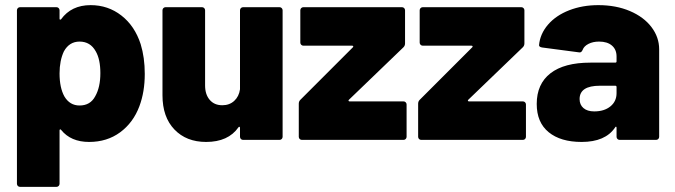

<svg xmlns="http://www.w3.org/2000/svg" viewBox="-20 -545 2628 748"><path d="M46 171V-505Q46 -510 49.5 -513.5Q53 -517 58 -517H200Q205 -517 208.5 -513.5Q212 -510 212 -505V-472Q212 -469 214 -468.5Q216 -468 218 -470Q258 -525 333 -525Q401 -525 453 -484.5Q505 -444 528 -373Q544 -321 544 -257Q544 -187 523 -131Q499 -67 448 -29.5Q397 8 327 8Q256 8 218 -39Q216 -42 214 -41Q212 -40 212 -37V171Q212 176 208.5 179.5Q205 183 200 183H58Q53 183 49.5 179.5Q46 176 46 171ZM231 -169Q252 -134 290 -134Q332 -134 351 -170Q371 -205 371 -260Q371 -314 353 -345Q332 -383 290 -383Q250 -383 229 -345Q212 -309 212 -259Q212 -203 231 -169Z M613 -174V-505Q613 -510 616.5 -513.5Q620 -517 625 -517H767Q772 -517 775.5 -513.5Q779 -510 779 -505V-212Q779 -177 797 -156Q815 -135 846 -135Q874 -135 892.5 -152Q911 -169 915 -197V-505Q915 -510 918.5 -513.5Q922 -517 927 -517H1069Q1074 -517 1077.5 -513.5Q1081 -510 1081 -505V-12Q1081 -7 1077.5 -3.5Q1074 0 1069 0H927Q922 0 918.5 -3.5Q915 -7 915 -12V-47Q915 -50 913 -51Q911 -52 909 -49Q869 8 783 8Q706 8 659.5 -40.5Q613 -89 613 -174Z M1144 -12V-141Q1144 -150 1150 -156L1355 -361Q1357 -363 1356 -365Q1355 -367 1352 -367H1162Q1157 -367 1153.5 -370.5Q1150 -374 1150 -379V-505Q1150 -510 1153.5 -513.5Q1157 -517 1162 -517H1546Q1551 -517 1554.5 -513.5Q1558 -510 1558 -505V-376Q1558 -367 1552 -361L1339 -156Q1337 -154 1338 -152Q1339 -150 1342 -150H1552Q1557 -150 1560.5 -146.5Q1564 -143 1564 -138V-12Q1564 -7 1560.5 -3.5Q1557 0 1552 0H1156Q1151 0 1147.5 -3.5Q1144 -7 1144 -12Z M1609 -12V-141Q1609 -150 1615 -156L1820 -361Q1822 -363 1821 -365Q1820 -367 1817 -367H1627Q1622 -367 1618.5 -370.5Q1615 -374 1615 -379V-505Q1615 -510 1618.5 -513.5Q1622 -517 1627 -517H2011Q2016 -517 2019.5 -513.5Q2023 -510 2023 -505V-376Q2023 -367 2017 -361L1804 -156Q1802 -154 1803 -152Q1804 -150 1807 -150H2017Q2022 -150 2025.5 -146.5Q2029 -143 2029 -138V-12Q2029 -7 2025.5 -3.5Q2022 0 2017 0H1621Q1616 0 1612.5 -3.5Q1609 -7 1609 -12Z M2071 -140Q2071 -218 2124.5 -259.5Q2178 -301 2280 -301H2377Q2382 -301 2382 -306V-325Q2382 -352 2364 -367.5Q2346 -383 2314 -383Q2290 -383 2272.5 -374Q2255 -365 2250 -351Q2245 -339 2236 -341L2092 -360Q2080 -362 2080 -369Q2084 -413 2115 -449Q2146 -485 2197.5 -505Q2249 -525 2311 -525Q2380 -525 2434 -502Q2488 -479 2518 -439.5Q2548 -400 2548 -353V-12Q2548 -7 2544.5 -3.5Q2541 0 2536 0H2394Q2389 0 2385.5 -3.5Q2382 -7 2382 -12V-47Q2382 -51 2380 -51.5Q2378 -52 2376 -48Q2338 8 2246 8Q2164 8 2117.5 -30Q2071 -68 2071 -140ZM2295 -111Q2334 -111 2358 -130.5Q2382 -150 2382 -182V-206Q2382 -211 2377 -211H2317Q2238 -211 2238 -159Q2238 -137 2253 -124Q2268 -111 2295 -111Z"/></svg>

Font: Barlow GEO ExtraBold
Style: Regular
Weight: 800
Designer: Jeremy Tribby
Foundry: Tribby Type
Version: Version 1.408